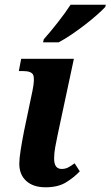

<svg xmlns="http://www.w3.org/2000/svg" viewBox="-20 -786 470 816"><path d="M174 10Q121 10 91.5 -17Q62 -44 62 -90Q62 -112 68 -149.5Q74 -187 82 -228L118 -400Q128 -449 121.5 -466.5Q115 -484 77 -484H60L70 -536H294L225 -213Q219 -185 214.5 -159.5Q210 -134 210 -112Q210 -68 242 -68Q257 -68 269 -74Q281 -80 297 -92L319 -58Q296 -33 261.5 -11.5Q227 10 174 10ZM163 -606 166 -619Q192 -648 225 -690Q258 -732 280 -766H430L427 -756Q415 -743 392.5 -723Q370 -703 341.5 -681Q313 -659 283.5 -639Q254 -619 229 -606Z"/></svg>

Font: Noto Serif SemiCondensed
Style: Bold Italic
Weight: 700
Width: 4
Italic angle: -12°
Designer: Monotype Design Team
Foundry: Monotype Imaging Inc.
Version: Version 2.014